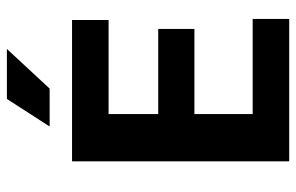

<svg xmlns="http://www.w3.org/2000/svg" viewBox="-171 -688 859 557"><g transform="rotate(-90 258.5 -409.5)"><path d="M69 -630H479V-524H206V-380H453V-275H206V-106H482V0H69ZM280 -695H170L250 -819H395Z"/></g></svg>

Font: Ek Mukta
Style: Bold
Weight: 700
Designer: Girish Dalvi and Yashodeep Gholap
Foundry: Ek Type
Version: Version 2.538;PS 1.002;hotconv 16.6.51;makeotf.lib2.5.65220;